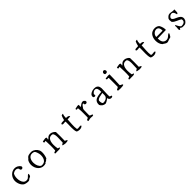

<svg xmlns="http://www.w3.org/2000/svg" viewBox="652 -2759 4902 4902"><g transform="rotate(-45 3102.5 -308.5)"><path d="M485 -390C463 -419 438 -440 411 -454C384 -468 355 -474 326 -474C296 -474 266 -467 238 -454C167 -420 110 -345 104 -247C99 -158 147 -44 217 -9C247 6 321 22 367 11C380 8 389 -8 410 -21C426 -31 452 -36 461 -47C476 -65 486 -107 476 -127C429 -111 407 -53 359 -41C308 -28 268 -43 240 -75C204 -116 186 -185 187 -250C187 -306 200 -359 226 -394C276 -430 362 -445 399 -385C395 -342 420 -325 444 -325C472 -326 500 -351 485 -390Z M1114 -293C1106 -361 1052 -425 988 -454C970 -462 952 -467 933 -469C907 -472 861 -467 828 -458C823 -457 819 -456 815 -454C783 -442 766 -420 748 -397C738 -385 725 -379 720 -370C696 -328 685 -281 685 -235C686 -167 710 -102 753 -55C790 -14 840 12 900 12C926 12 954 7 982 -4C991 -6 980 -25 993 -23C1038 -26 1046 -66 1081 -79C1105 -143 1122 -220 1114 -293ZM1041 -245C1043 -177 1028 -112 989 -72C960 -42 917 -27 857 -36C799 -69 767 -152 766 -233C766 -288 779 -343 809 -380C834 -411 872 -430 921 -426C939 -425 975 -419 993 -397C1009 -378 1039 -298 1041 -245Z M1791 -25C1778 -45 1750 -50 1729 -62C1734 -169 1731 -291 1729 -380C1703 -415 1655 -448 1600 -454C1589 -455 1578 -455 1567 -454C1558 -453 1549 -451 1539 -448C1500 -436 1480 -397 1454 -383C1445 -413 1462 -413 1462 -441C1458 -447 1454 -451 1449 -454C1440 -460 1429 -461 1417 -461C1402 -461 1386 -458 1369 -454C1353 -451 1336 -447 1320 -445C1318 -433 1315 -405 1336 -399C1352 -399 1374 -413 1382 -407C1387 -289 1392 -167 1382 -62C1372 -45 1338 -52 1328 -36C1324 -30 1322 -22 1324 -13C1333 4 1355 -4 1382 -5C1410 -6 1442 -3 1468 -5C1495 -7 1516 -13 1519 -33C1506 -46 1480 -44 1466 -55C1458 -97 1453 -146 1453 -194C1454 -264 1467 -331 1502 -370C1530 -401 1571 -415 1631 -399C1660 -369 1667 -315 1667 -255C1667 -190 1662 -108 1660 -67C1644 -49 1608 -52 1608 -18C1629 -16 1661 -4 1691 -2C1723 0 1784 -2 1791 -25Z M2305 -40C2288 -60 2263 -55 2236 -51C2211 -47 2185 -42 2163 -58C2145 -161 2164 -293 2168 -399C2196 -396 2247 -400 2274 -411C2252 -447 2213 -454 2163 -453V-454C2163 -508 2168 -549 2186 -583C2159 -595 2155 -575 2133 -578C2116 -539 2101 -500 2092 -454L2091 -449C2054 -444 1999 -449 1980 -437C1980 -425 1967 -425 1972 -411C1983 -393 2002 -392 2023 -394C2045 -396 2070 -402 2091 -395C2093 -325 2088 -253 2088 -186C2088 -122 2091 -63 2109 -20C2128 -2 2163 7 2199 7C2245 7 2292 -9 2305 -40Z M2824 -410C2805 -425 2799 -443 2777 -448C2749 -455 2724 -447 2703 -435C2674 -418 2651 -394 2633 -385C2622 -403 2632 -426 2631 -454C2631 -456 2630 -459 2630 -461C2595 -471 2568 -462 2534 -454C2524 -452 2514 -450 2503 -448C2499 -435 2490 -426 2503 -414C2522 -405 2531 -412 2556 -414C2571 -289 2563 -206 2564 -70C2552 -54 2534 -46 2512 -40C2508 -24 2495 -7 2515 7C2543 6 2579 -11 2618 -9C2628 -9 2651 -5 2671 -5C2692 -5 2711 -9 2709 -29C2708 -42 2688 -47 2668 -53C2650 -59 2632 -67 2630 -83C2636 -163 2626 -216 2637 -304C2655 -324 2667 -352 2684 -373C2697 -390 2714 -403 2740 -407C2730 -366 2756 -348 2782 -348C2811 -348 2841 -370 2824 -410Z M3391 -34C3374 -44 3344 -41 3337 -61C3332 -162 3345 -255 3344 -342C3344 -369 3333 -412 3319 -431C3313 -440 3305 -448 3296 -454C3244 -491 3157 -483 3097 -454C3082 -447 3069 -438 3058 -428C3037 -409 3025 -381 3027 -357C3029 -330 3049 -309 3097 -323C3103 -338 3103 -366 3097 -381C3120 -414 3155 -445 3196 -444C3265 -442 3275 -371 3272 -287C3185 -280 3100 -273 3048 -231C3013 -203 2992 -158 2997 -89C3025 -36 3073 4 3141 5C3190 -12 3231 -40 3268 -69C3270 -7 3330 24 3387 -4C3384 -18 3400 -18 3391 -34ZM3271 -249C3272 -228 3275 -162 3265 -132C3246 -77 3170 -45 3104 -53C3077 -75 3069 -117 3073 -171C3103 -230 3203 -229 3271 -249Z M3737 -604C3721 -640 3685 -638 3664 -619C3645 -602 3636 -570 3660 -538C3721 -517 3759 -555 3737 -604ZM3798 -24C3799 -53 3734 -52 3726 -82C3724 -89 3726 -106 3726 -113C3732 -214 3737 -354 3737 -454V-456C3706 -462 3671 -458 3637 -454C3622 -452 3608 -450 3595 -449C3575 -432 3599 -427 3599 -409C3614 -406 3639 -416 3660 -405C3659 -284 3659 -200 3660 -82C3648 -62 3621 -57 3599 -47C3600 -33 3578 -16 3603 -3C3622 -12 3646 0 3657 0C3700 -2 3797 1 3798 -24Z M4464 -25C4451 -45 4423 -50 4402 -62C4407 -169 4404 -291 4402 -380C4376 -415 4328 -448 4273 -454C4262 -455 4251 -455 4240 -454C4231 -453 4222 -451 4212 -448C4173 -436 4153 -397 4127 -383C4118 -413 4135 -413 4135 -441C4131 -447 4127 -451 4122 -454C4113 -460 4102 -461 4090 -461C4075 -461 4059 -458 4042 -454C4026 -451 4009 -447 3993 -445C3991 -433 3988 -405 4009 -399C4025 -399 4047 -413 4055 -407C4060 -289 4065 -167 4055 -62C4045 -45 4011 -52 4001 -36C3997 -30 3995 -22 3997 -13C4006 4 4028 -4 4055 -5C4083 -6 4115 -3 4141 -5C4168 -7 4189 -13 4192 -33C4179 -46 4153 -44 4139 -55C4131 -97 4126 -146 4126 -194C4127 -264 4140 -331 4175 -370C4203 -401 4244 -415 4304 -399C4333 -369 4340 -315 4340 -255C4340 -190 4335 -108 4333 -67C4317 -49 4281 -52 4281 -18C4302 -16 4334 -4 4364 -2C4396 0 4457 -2 4464 -25Z M4978 -40C4961 -60 4936 -55 4909 -51C4884 -47 4858 -42 4836 -58C4818 -161 4837 -293 4841 -399C4869 -396 4920 -400 4947 -411C4925 -447 4886 -454 4836 -453V-454C4836 -508 4841 -549 4859 -583C4832 -595 4828 -575 4806 -578C4789 -539 4774 -500 4765 -454L4764 -449C4727 -444 4672 -449 4653 -437C4653 -425 4640 -425 4645 -411C4656 -393 4675 -392 4696 -394C4718 -396 4743 -402 4764 -395C4766 -325 4761 -253 4761 -186C4761 -122 4764 -63 4782 -20C4801 -2 4836 7 4872 7C4918 7 4965 -9 4978 -40Z M5558 -239C5564 -297 5542 -366 5513 -420C5501 -434 5487 -446 5471 -454C5447 -467 5420 -473 5393 -474C5358 -476 5323 -469 5292 -454C5269 -443 5249 -429 5234 -411C5194 -364 5174 -296 5174 -228C5174 -158 5196 -88 5239 -44C5279 -27 5309 13 5357 15C5378 16 5431 -5 5445 -11C5462 -18 5488 -19 5496 -23C5517 -34 5528 -60 5539 -80C5547 -96 5561 -112 5553 -129C5507 -127 5483 -75 5441 -57C5367 -26 5303 -59 5277 -110C5260 -143 5256 -188 5255 -231C5322 -235 5471 -233 5558 -239ZM5484 -286C5410 -282 5338 -286 5256 -284C5256 -367 5328 -425 5391 -425C5444 -425 5490 -385 5484 -286Z M6093 -113C6100 -193 6043 -229 5983 -257C5933 -280 5881 -298 5861 -333C5846 -358 5862 -389 5888 -410C5911 -428 5942 -438 5967 -433C6015 -422 6026 -371 6040 -320C6085 -318 6079 -378 6079 -458C6070 -455 6061 -454 6052 -454C6037 -454 6023 -455 6008 -457C5968 -463 5925 -476 5884 -461C5863 -454 5824 -420 5813 -403C5791 -368 5800 -323 5806 -281C5859 -212 5965 -197 6034 -144C6044 -102 6034 -73 6012 -54C5987 -33 5948 -24 5900 -28C5861 -61 5841 -112 5815 -158C5788 -156 5800 -122 5799 -95C5798 -74 5792 -46 5792 -24C5792 -6 5797 9 5816 13C5834 16 5833 -18 5851 -19C5858 -20 5881 5 5892 8C5912 13 5963 13 5990 8C6034 -1 6050 -31 6073 -54C6079 -75 6091 -91 6093 -113Z"/></g></svg>

Font: Yuji Syuku Std R
Style: Regular
Weight: 400
Designer: Kataoka Yuji
Foundry: Kinuta Font Factory
Version: Version 3.000;hotconv 1.0.111;makeotfexe 2.5.65597